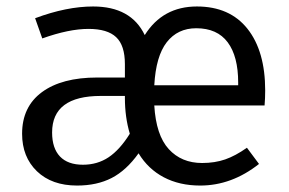

<svg xmlns="http://www.w3.org/2000/svg" viewBox="-20 -558 888 590"><path d="M794.9 -279.8Q794.9 -256.3 793 -233.9H454.1Q459.5 -142.6 498.5 -99.9Q537.6 -57.1 601.1 -57.1Q640.1 -57.1 671.9 -68.1Q703.6 -79.1 738.8 -104L775.9 -54.2Q691.9 12.2 595.2 12.2Q531.7 12.2 483.4 -13.2Q435.1 -38.6 405.8 -86.9Q368.2 -34.2 323 -11Q277.8 12.2 216.8 12.2Q139.2 12.2 93.5 -31.7Q47.9 -75.7 47.9 -147Q47.9 -230 108.9 -274.9Q169.9 -319.8 278.8 -319.8H363.8V-360.8Q363.8 -418.5 336.9 -443.8Q310.1 -469.2 252 -469.2Q191.9 -469.2 109.9 -439.9L87.9 -502Q184.6 -538.1 266.1 -538.1Q382.8 -538.1 424.8 -450.2Q480 -538.1 585 -538.1Q686 -538.1 740.5 -469.5Q794.9 -400.9 794.9 -279.8ZM711.9 -295.9V-304.2Q711.9 -384.8 679.7 -428Q647.5 -471.2 583 -471.2Q525.9 -471.2 492.4 -428.2Q459 -385.3 454.1 -295.9ZM234.9 -51.8Q279.3 -51.8 313.7 -74.7Q348.1 -97.7 378.9 -147Q363.8 -198.2 363.8 -256.8V-263.2H290Q140.1 -263.2 140.1 -150.9Q140.1 -102.5 164.3 -77.1Q188.5 -51.8 234.9 -51.8Z"/></svg>

Font: Fira Sans Book
Style: Regular
Weight: 350
Designer: Carrois Corporate & Edenspiekermann AG
Foundry: Carrois Corporate GbR & Edenspiekermann AG
Version: Version 4.203;PS 004.203;hotconv 1.0.88;makeotf.lib2.5.64775